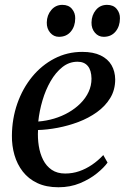

<svg xmlns="http://www.w3.org/2000/svg" viewBox="-20 -760 517 790"><path d="M422.5 -91Q408 -70.5 378.8 -46.8Q349.5 -23 309.2 -6.2Q269 10.5 220.5 10.5Q170 10.5 133.5 -6.8Q97 -24 73.8 -54Q50.5 -84 39.5 -122.2Q28.5 -160.5 29 -202Q29.5 -271.5 51.2 -333.8Q73 -396 112 -443.8Q151 -491.5 203.8 -519Q256.5 -546.5 318.5 -546.5Q364 -546.5 394 -532Q424 -517.5 438.8 -492Q453.5 -466.5 454 -433.5Q454 -390 433.5 -356.5Q413 -323 378.8 -298.5Q344.5 -274 302.8 -258.2Q261 -242.5 217.5 -234.2Q174 -226 136.5 -225Q134.5 -192 139.5 -160Q144.5 -128 157.5 -102.2Q170.5 -76.5 193 -61.2Q215.5 -46 248 -46Q278.5 -46 306 -55.5Q333.5 -65 358.5 -82Q383.5 -99 405 -122ZM299 -506Q264.5 -506 236.8 -484Q209 -462 188.2 -426Q167.5 -390 154.8 -346.8Q142 -303.5 137.5 -260Q170.5 -262.5 202.5 -272Q234.5 -281.5 262.2 -297.5Q290 -313.5 311.2 -334.8Q332.5 -356 344.5 -381.8Q356.5 -407.5 356.5 -436.5Q356 -471 341.2 -488.5Q326.5 -506 299 -506ZM222.5 -608.5Q201 -608.5 186.5 -625.5Q172 -642.5 172.5 -667.5Q173 -697.5 191 -718.8Q209 -740 236.5 -740Q262.5 -740 276.2 -723.2Q290 -706.5 289.5 -684.5Q289.5 -652 271.5 -630.2Q253.5 -608.5 222.5 -608.5ZM406.5 -608.5Q385 -608.5 370.5 -625.5Q356 -642.5 356.5 -667.5Q357 -697.5 374.5 -718.8Q392 -740 420.5 -740Q446.5 -740 460.2 -723.2Q474 -706.5 473.5 -684.5Q473.5 -652 455.5 -630.2Q437.5 -608.5 406.5 -608.5Z"/></svg>

Font: Merriweather 72pt
Style: Italic
Weight: 400
Italic angle: -7.8°
Version: Version 2.101